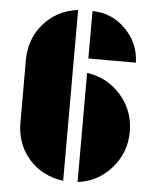

<svg xmlns="http://www.w3.org/2000/svg" viewBox="-55 -831 711 878"><g transform="rotate(5 301.0 -392.5)"><path d="M334 -501Q428 -488 490 -417Q552 -346 552 -250Q552 -155 490 -83.5Q428 -12 334 0ZM50 -534Q50 -633 111 -702.5Q172 -772 268 -784V0Q170 -13 110 -81.5Q50 -150 50 -250ZM334 -785Q423 -784 486.5 -720Q550 -656 552 -567H334Z"/></g></svg>

Font: GENAU
Style: Stencil
Weight: 700
Version: Version 0.8